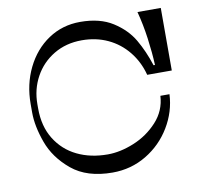

<svg xmlns="http://www.w3.org/2000/svg" viewBox="-78 -787 945 873"><g transform="rotate(-10 394.5 -351.0)"><path d="M338.9 -617.5Q266 -617.5 209.3 -583.6Q152.6 -549.6 121.3 -492.2Q90 -434.8 90 -366.1V-346.1Q90 -263.8 126.5 -205Q163 -146.2 224.8 -116.1Q286.5 -85.9 366.4 -85.9Q423.9 -85.9 487.6 -111.9Q551.4 -138 597.5 -188.3Q643.6 -238.6 647.4 -306.8H689.4Q685.6 -226.9 643.2 -156.4Q600.8 -85.9 530 -43.3Q459.2 -0.8 373.5 -0.8Q255.5 -0.8 185.3 -58.9Q115.1 -117.1 87.6 -193.7Q60 -270.2 60 -333.1V-372.1Q60 -463.1 97 -538.6Q134 -614.1 199 -657.6Q264 -701.1 346 -701.1Q437 -701.1 496.5 -663.1Q556 -625.1 587.5 -571.1Q619 -517.1 641 -449.1H647.6Q645 -506.5 636 -572.8Q627 -639 610.9 -700H718.5V-411.2H605Q588.8 -473.1 550.8 -520Q512.9 -566.9 458.8 -592.2Q404.6 -617.5 338.9 -617.5Z"/></g></svg>

Font: Space Cowgirl
Style: Regular
Weight: 400
Designer: Valery Marier
Foundry: Valery Marier
Version: Version 1.000